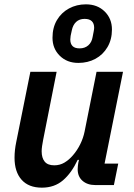

<svg xmlns="http://www.w3.org/2000/svg" viewBox="-20 -853 616 885"><path d="M120 -522H241L179 -209Q176 -194 174 -180Q172 -166 172 -156Q172 -125 186 -108Q200 -91 230 -91Q256 -91 277 -103.5Q298 -116 316 -137Q336 -160 350 -188.5Q364 -217 370 -247L425 -522H547L462 -99H525L505 0H419Q383 0 360.5 -19.5Q338 -39 338 -73Q338 -80 339 -88.5Q340 -97 341 -103L344 -116H338Q310 -56 270.5 -22Q231 12 173 12Q112 12 79.5 -24.5Q47 -61 47 -126Q47 -144 49 -162Q51 -180 55 -199ZM341 -563Q289 -563 255.5 -596Q222 -629 222 -679Q222 -726 242.5 -760.5Q263 -795 298 -814Q333 -833 376 -833Q429 -833 462.5 -800Q496 -767 496 -717Q496 -671 475.5 -636Q455 -601 420 -582Q385 -563 341 -563ZM347 -630Q371 -630 387 -644Q403 -658 407 -683Q410 -699 412 -709Q414 -719 414 -725Q414 -745 403 -755.5Q392 -766 370 -766Q346 -766 331 -752Q316 -738 311 -713Q307 -697 305.5 -687.5Q304 -678 304 -671Q304 -651 314.5 -640.5Q325 -630 347 -630Z"/></svg>

Font: IBM Plex Sans SemiBold
Style: Italic
Weight: 600
Italic angle: -11.31°
Designer: Mike Abbink, Paul van der Laan, Pieter van Rosmalen
Foundry: Bold Monday
Version: Version 3.201